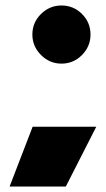

<svg xmlns="http://www.w3.org/2000/svg" viewBox="-20 -530 386 700"><path d="M98 -404Q98 -448 129.5 -479Q161 -510 204 -510Q248 -510 279 -479Q310 -448 310 -404Q310 -361 279 -329.5Q248 -298 204 -298Q161 -298 129.5 -329.5Q98 -361 98 -404ZM99 -68H331L220 150H15Z"/></svg>

Font: Prompt Black
Style: Regular
Weight: 900
Designer: Katatrad Team
Foundry: CadsonDemak
Version: Version 1.000